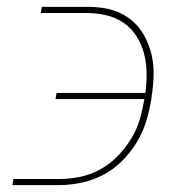

<svg xmlns="http://www.w3.org/2000/svg" viewBox="-20 -540 540 560"><path d="M16 0 19 -18H153Q182 -18 212.5 -24Q243 -30 271.5 -45.5Q300 -61 322.5 -84Q345 -107 362 -134.5Q379 -162 387.5 -191.5Q396 -221 401 -251H142L145 -269H404Q408 -298 407.5 -327.5Q407 -357 400 -384Q393 -411 378 -434.5Q363 -458 340.5 -473.5Q318 -489 290 -495.5Q262 -502 233 -502H99L102 -520H236Q261 -520 285 -516Q309 -512 330.5 -502Q352 -492 369.5 -476Q387 -460 398.5 -440Q410 -420 417.5 -397Q425 -374 427 -349.5Q429 -325 427 -299.5Q425 -274 421 -249Q416 -217 406 -185Q396 -153 378 -123.5Q360 -94 334.5 -69Q309 -44 278 -28.5Q247 -13 214.5 -6.5Q182 0 150 0Z"/></svg>

Font: Iosevka Thin Oblique
Style: Regular
Weight: 100
Italic angle: -9°
Monospace: yes
Designer: Belleve Invis
Foundry: Belleve Invis
Version: Version 32.5.0; ttfautohint (v1.8.4)